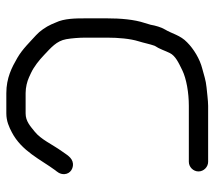

<svg xmlns="http://www.w3.org/2000/svg" viewBox="-56 -608 678 607"><g transform="rotate(90 283.5 -304.0)"><path d="M491 -622.5H314C297.6 -622.5 268.9 -618.6 255.9 -617.5C233.2 -615.5 213.6 -608.3 197 -604.1C165.6 -596.3 133.8 -576.5 113.5 -556.2C90.6 -534.7 85.8 -507.2 72.6 -485.9C65.9 -475.1 60.1 -455.2 57.8 -440.8L52.1 -421.8C41 -388.6 37.5 -345.1 37.5 -303V-235C37.5 -203.6 37.7 -167.6 50.7 -140.7L56.5 -127C64.1 -109.9 78 -90 90.6 -78.7C112 -59.5 134.2 -35.7 162.7 -19.2C192.1 -2.2 225.5 15.5 274 15.5H338C362.7 15.5 381.5 6.6 397.9 -2C457.3 -32.9 483.6 -92.7 517.8 -139.2C520.8 -143.3 531 -153.1 530 -168.3C528.7 -187.8 510.8 -196.6 496.5 -195.1C477 -193.1 467.9 -173.8 457.9 -160.4C435.1 -128.5 420.9 -94.3 395.2 -73.8C377.7 -59.8 362.6 -45.5 338 -45.5H274C255.5 -45.5 237 -50.2 223.7 -56.3L210.7 -62.3C190.2 -71.8 169.9 -88.1 153.1 -104.1C130.4 -125.7 108.8 -143.2 103.4 -173.9C100.4 -191 98.5 -214.6 98.5 -235V-303C98.5 -338.8 101.8 -376.2 109.9 -402.2C115.4 -419.7 118.8 -438.3 124.2 -453.2C134.9 -469.5 140 -487 147.2 -501.4C156 -519 176.6 -528.6 201.6 -540.8C228.2 -553.8 272.5 -561.5 314 -561.5H491C507.5 -561.5 521.5 -575.5 521.5 -592C521.5 -608.5 507.5 -622.5 491 -622.5Z"/></g></svg>

Font: CiSf OpenHand
Style: Bd
Weight: 400
Foundry: Cannot Into Space Fonts
Version: Version 0.7892